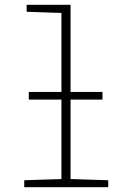

<svg xmlns="http://www.w3.org/2000/svg" viewBox="-20 -780 540 800"><path d="M81 0H431V-29L274 -34V-365H407V-397H274V-760H91V-731L236 -726V-397H100V-365H236V-34L81 -29Z"/></svg>

Font: Noto Sans Mono ExtraCondensed ExtraLight
Style: Regular
Weight: 200
Width: 2
Designer: Monotype Design Team
Foundry: Monotype Imaging Inc.
Version: Version 2.014